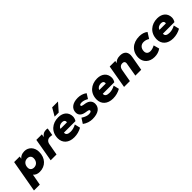

<svg xmlns="http://www.w3.org/2000/svg" viewBox="260 -2092 3671 3671"><g transform="rotate(-45 2095.5 -257.0)"><path d="M310 10C466 10 572 -102 572 -270C572 -394 490 -480 380 -480C316 -480 268 -458 237 -419L245 -470H95L-21 182H137L179 -46C206 -11 251 10 310 10ZM292 -126C237 -126 202 -158 202 -211C202 -294 254 -344 322 -344C377 -344 412 -312 412 -259C412 -176 360 -126 292 -126Z M771 0 812 -230C823 -298 866 -327 917 -327C938 -327 957 -323 976 -319L1003 -470C994 -474 981 -476 965 -476C909 -476 870 -460 834 -407L845 -470H695L613 0Z M1244 10C1320 10 1387 -9 1451 -44L1424 -158C1379 -133 1326 -116 1274 -116C1209 -116 1166 -136 1166 -184C1166 -189 1166 -192 1167 -195H1478C1497 -223 1508 -259 1508 -291C1508 -403 1428 -480 1296 -480C1132 -480 1005 -376 1005 -200C1005 -77 1093 10 1244 10ZM1279 -362C1326 -362 1348 -341 1348 -309C1348 -302 1347 -297 1345 -293H1171C1184 -337 1228 -362 1279 -362ZM1367 -537 1507 -696H1349L1257 -537Z M1738 10C1893 10 1981 -53 1981 -162C1981 -230 1939 -283 1850 -299L1797 -308C1765 -315 1756 -321 1756 -334C1756 -355 1776 -365 1817 -365C1858 -365 1906 -346 1945 -323L2007 -421C1956 -461 1888 -480 1824 -480C1674 -480 1596 -407 1596 -307C1596 -242 1635 -195 1723 -179L1776 -170C1811 -163 1821 -154 1821 -139C1821 -116 1797 -105 1750 -105C1713 -105 1665 -121 1605 -160L1539 -57C1598 -12 1670 10 1738 10Z M2294 10C2370 10 2437 -9 2501 -44L2474 -158C2429 -133 2376 -116 2324 -116C2259 -116 2216 -136 2216 -184C2216 -189 2216 -192 2217 -195H2528C2547 -223 2558 -259 2558 -291C2558 -403 2478 -480 2346 -480C2182 -480 2055 -376 2055 -200C2055 -77 2143 10 2294 10ZM2329 -362C2376 -362 2398 -341 2398 -309C2398 -302 2397 -297 2395 -293H2221C2234 -337 2278 -362 2329 -362Z M3061 0 3113 -294C3116 -311 3118 -325 3118 -340C3118 -435 3059 -480 2964 -480C2896 -480 2852 -460 2820 -421L2829 -470H2679L2597 0H2755L2799 -248C2810 -315 2843 -344 2896 -344C2933 -344 2952 -326 2952 -291C2952 -284 2950 -277 2949 -270L2903 0Z M3416 10C3483 10 3540 -7 3591 -44L3559 -161C3510 -137 3479 -126 3436 -126C3381 -126 3346 -158 3346 -211C3346 -294 3398 -344 3466 -344C3509 -344 3544 -333 3584 -309L3658 -426C3613 -463 3554 -480 3486 -480C3306 -480 3185 -370 3185 -200C3185 -80 3276 10 3416 10Z M3920 10C3996 10 4063 -9 4127 -44L4100 -158C4055 -133 4002 -116 3950 -116C3885 -116 3842 -136 3842 -184C3842 -189 3842 -192 3843 -195H4154C4173 -223 4184 -259 4184 -291C4184 -403 4104 -480 3972 -480C3808 -480 3681 -376 3681 -200C3681 -77 3769 10 3920 10ZM3955 -362C4002 -362 4024 -341 4024 -309C4024 -302 4023 -297 4021 -293H3847C3860 -337 3904 -362 3955 -362Z"/></g></svg>

Font: Celebes ExtraBold
Style: Italic
Weight: 800
Italic angle: -10°
Designer: Anugrah Pasau
Foundry: Lafontype
Version: Version 1.000